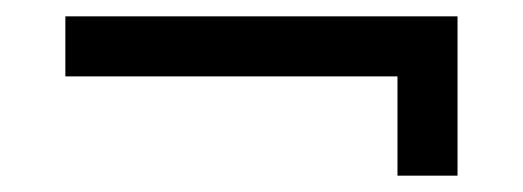

<svg xmlns="http://www.w3.org/2000/svg" viewBox="-20 -407 640 235"><path d="M466.5 -192V-313.5H60V-387H540V-192Z"/></svg>

Font: Cns Manrope Med
Style: Regular
Weight: 500
Designer: Mikhail Sharanda
Foundry: Mikhail Sharanda
Version: Version 4.504